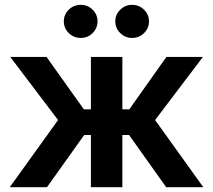

<svg xmlns="http://www.w3.org/2000/svg" viewBox="-20 -776 883 796"><path d="M20.5 0 220.7 -278.3 22.5 -540H172.9L327.6 -322.8H356.9V-540H487.3V-322.8H516.1L669.9 -540H821.3L623 -278.3L822.8 0H668.9L515.1 -216.3H487.3V0H356.9V-216.3H329.1L174.8 0ZM527.8 -618.7Q499 -618.7 478.5 -638.9Q458 -659.2 458 -687.5Q458 -715.8 478.5 -735.8Q499 -755.9 527.8 -755.9Q556.6 -755.9 577.1 -735.8Q597.7 -715.8 597.7 -687.5Q597.7 -659.2 577.1 -638.9Q556.6 -618.7 527.8 -618.7ZM314.9 -618.7Q285.6 -618.7 265.1 -638.9Q244.6 -659.2 244.6 -687.5Q244.6 -715.8 265.1 -735.8Q285.6 -755.9 314.9 -755.9Q343.8 -755.9 364 -735.8Q384.3 -715.8 384.3 -687.5Q384.3 -659.2 364 -638.9Q343.8 -618.7 314.9 -618.7Z"/></svg>

Font: V-Inter
Style: SemiBold-600
Weight: 600
Designer: Rasmus Andersson
Foundry: rsms
Version: Version 4.000;git-4146feb